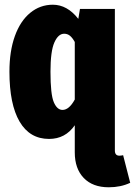

<svg xmlns="http://www.w3.org/2000/svg" viewBox="-20 -571 572 814"><path d="M532 204Q492 223 441 223Q373 223 335 183.5Q297 144 297 75V-40Q257 18 188 18Q106 18 63 -55.5Q20 -129 20 -267Q20 -354 43 -418Q66 -482 108 -516.5Q150 -551 204 -551Q265 -551 312 -491L319 -533H467V67Q467 89 486 89Q494 89 502 87ZM297 -149V-393Q287 -411 276.5 -419.5Q266 -428 252 -428Q227 -428 210.5 -391Q194 -354 194 -267Q194 -171 208 -138Q222 -105 245 -105Q273 -105 297 -149Z"/></svg>

Font: Fira Sans Compressed ExtraBold
Style: Regular
Weight: 800
Width: 1
Designer: bBox Type GmbH & Carrois Corporate GbR & Edenspiekermann AG
Foundry: bBox Type GmbH & Carrois Corporate GbR & Edenspiekermann AG
Version: Version 4.301